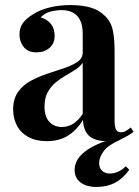

<svg xmlns="http://www.w3.org/2000/svg" viewBox="-20 -551 551 759"><path d="M165 7Q122 7 92 -9.5Q62 -26 47 -54.5Q32 -83 32 -118Q32 -161 52 -188.5Q72 -216 103.5 -232.5Q135 -249 170 -260.5Q205 -272 236 -282.5Q267 -293 287 -307Q307 -321 307 -344V-417Q307 -449 297.5 -469.5Q288 -490 269.5 -500.5Q251 -511 223 -511Q202 -511 179 -505Q156 -499 141 -482Q167 -475 181.5 -456Q196 -437 196 -410Q196 -379 175.5 -361.5Q155 -344 124 -344Q91 -344 74 -365Q57 -386 57 -414Q57 -442 71 -460.5Q85 -479 110 -494Q135 -511 174 -521Q213 -531 259 -531Q303 -531 337 -521.5Q371 -512 395 -488Q419 -465 426 -431Q433 -397 433 -348V-74Q433 -49 439 -38.5Q445 -28 458 -28Q468 -28 477 -33Q486 -38 497 -47L508 -30Q486 -13 462 -3Q438 7 404 7Q369 7 348.5 -3Q328 -13 318.5 -32Q309 -51 308 -77Q284 -37 249 -15Q214 7 165 7ZM225 -49Q249 -49 269.5 -62Q290 -75 307 -101V-303Q297 -288 278.5 -276Q260 -264 239 -252Q218 -240 199.5 -224.5Q181 -209 168.5 -186.5Q156 -164 156 -129Q156 -90 175 -69.5Q194 -49 225 -49ZM468 -7Q465 -4 461 -2Q457 0 452 3Q407 23 389.5 47Q372 71 372 94Q372 113 383.5 124Q395 135 414 135Q432 135 449.5 126.5Q467 118 477 106L491 120Q466 155 434.5 171.5Q403 188 362 188Q321 188 298 170Q275 152 275 121Q275 80 315.5 48.5Q356 17 429 -3Z"/></svg>

Font: Playfair Display SemiBold
Style: Regular
Weight: 600
Designer: Claus Eggers Sørensen
Foundry: Claus Eggers Sørensen
Version: Version 1.203